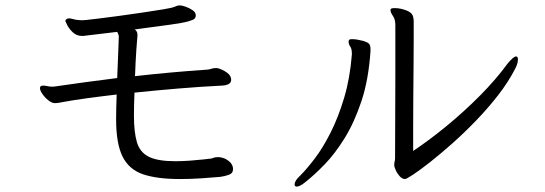

<svg xmlns="http://www.w3.org/2000/svg" viewBox="-20 -675 2020 711"><path d="M792 -93Q812 -91 827.5 -78.5Q843 -66 843 -49Q843 -33 827 -27.5Q811 -22 795 -20Q761 -17 723.5 -14.5Q686 -12 646 -12Q562 -12 510 -29.5Q458 -47 434 -95Q410 -143 410 -233Q410 -252 410.5 -275.5Q411 -299 412 -325Q352 -318 301 -311Q250 -304 212 -297Q195 -293 184 -293Q172 -293 159 -303.5Q146 -314 137 -327Q128 -340 128 -349Q128 -353 131 -356Q135 -358 139 -358Q147 -358 156 -356Q165 -354 173 -354Q177 -354 180.5 -354.5Q184 -355 185 -355Q241 -363 298.5 -371Q356 -379 414 -386Q416 -441 418 -485.5Q420 -530 420 -539Q420 -544 418 -548.5Q416 -553 414 -557L297 -543Q293 -542 289.5 -542Q286 -542 283 -542Q264 -542 250 -555Q236 -568 229 -582Q222 -596 222 -597Q222 -600 225 -603Q229 -607 235 -607Q241 -607 248 -605Q255 -603 260 -602Q268 -601 274 -600.5Q280 -600 284 -600Q288 -600 291.5 -600.5Q295 -601 299 -601Q309 -602 342.5 -606Q376 -610 420 -616Q464 -622 508 -628.5Q552 -635 585 -640.5Q618 -646 627 -650Q631 -652 634 -653Q637 -654 642 -655H646Q654 -655 668 -650Q682 -645 693.5 -637Q705 -629 705 -618Q705 -611 700.5 -606Q696 -601 676 -595.5Q656 -590 609.5 -583.5Q563 -577 479 -566Q489 -559 489 -547V-543Q488 -535 485 -492Q482 -449 480 -393Q613 -408 745 -417Q753 -417 761.5 -420Q770 -423 779 -423H782Q794 -422 813 -411Q832 -400 835 -387Q836 -384 836 -379Q836 -360 802 -358Q721 -354 638 -347Q555 -340 478 -332Q477 -309 476.5 -287Q476 -265 476 -247Q476 -186 487 -148.5Q498 -111 531 -94.5Q564 -78 629 -78Q655 -78 682.5 -80Q710 -82 732.5 -84.5Q755 -87 763 -88Q768 -90 773.5 -91.5Q779 -93 786 -93Z M1440 -65Q1440 -72 1441.5 -77.5Q1443 -83 1443 -90Q1443 -162 1443.5 -238Q1444 -314 1444 -384Q1444 -454 1444 -506.5Q1444 -559 1444 -583Q1444 -603 1435 -616Q1426 -629 1426 -638V-639Q1426 -645 1441 -645Q1463 -645 1486 -636Q1503 -629 1507.5 -619Q1512 -609 1512 -595V-574Q1512 -567 1512 -529.5Q1512 -492 1511.5 -437Q1511 -382 1510.5 -321Q1510 -260 1510 -205.5Q1510 -151 1510 -116Q1570 -156 1634.5 -209Q1699 -262 1758 -321.5Q1817 -381 1860 -440Q1882 -466 1891 -466Q1898 -466 1898 -455Q1898 -440 1888 -421Q1863 -372 1825 -323Q1787 -274 1742.5 -228Q1698 -182 1654 -143Q1610 -104 1572.5 -74.5Q1535 -45 1510 -28.5Q1485 -12 1480 -12Q1469 -12 1459.5 -23Q1450 -34 1445 -46Q1440 -58 1440 -61ZM1352 -486Q1345 -380 1318.5 -300.5Q1292 -221 1256 -163Q1220 -105 1181.5 -65.5Q1143 -26 1110 0Q1090 16 1079 16Q1071 16 1071 8Q1071 -6 1092 -25Q1116 -49 1146 -88.5Q1176 -128 1204.5 -184.5Q1233 -241 1254.5 -313Q1276 -385 1283 -473V-477Q1283 -494 1277 -502.5Q1271 -511 1271 -520Q1271 -524 1272 -526Q1273 -530 1285 -530Q1295 -530 1307.5 -527.5Q1320 -525 1327 -523Q1340 -519 1346 -513.5Q1352 -508 1352 -493Z"/></svg>

Font: Moon Stars Kai T HW
Style: Regular
Weight: 400
Designer: GuiWonder
Version: Version 1.101